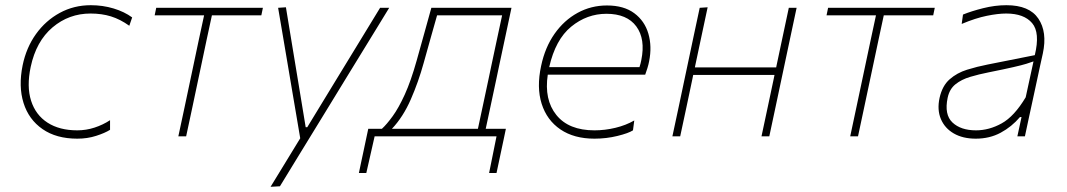

<svg xmlns="http://www.w3.org/2000/svg" viewBox="-20 -524 4102 738"><path d="M277 9Q196.5 9 143.5 -27.8Q90.5 -64.5 70.5 -128.2Q50.5 -192 67 -273Q81 -341 118.2 -393Q155.5 -445 209.8 -474.5Q264 -504 329 -504Q375 -504 416.5 -491.5Q458 -479 488 -457L477 -425Q442 -450 406.5 -461Q371 -472 328 -472Q245 -472 182 -418.8Q119 -365.5 98 -267Q82 -191.5 99.5 -136.8Q117 -82 162.8 -52.5Q208.5 -23 277 -23Q311 -23 343.2 -33.5Q375.5 -44 403 -62V-25Q383 -12.5 349.5 -1.8Q316 9 277 9Z M665.5 0Q677.5 -56.5 688.8 -108.8Q700 -161 712.5 -221L723 -270.5Q734.5 -325.5 744.2 -371Q754 -416.5 764.5 -465H574.5L580.5 -494H990.5L984.5 -465H794.5Q784 -416.5 774.2 -371Q764.5 -325.5 753 -270.5L742.5 -221Q730 -161 718.8 -108.8Q707.5 -56.5 695.5 0Z M1020 194Q1048 148 1077 100.8Q1106 53.5 1134 7.5Q1126 -40.5 1117.5 -90Q1109 -139.5 1101 -187L1086 -276Q1077 -329.5 1067.5 -385.2Q1058 -441 1049 -494L1079 -496Q1091 -423.5 1102.2 -355Q1113.5 -286.5 1125.5 -214L1155 -35H1161L1271 -215.5Q1314.5 -287 1356.5 -355.5Q1398.5 -424 1441 -494H1476Q1451.5 -454 1428.8 -416.8Q1406 -379.5 1378.5 -334.8Q1351 -290 1313 -228L1228 -89Q1169.5 6.5 1129.2 72.2Q1089 138 1056 192Z M1359.5 141Q1364 120 1368.2 99.5Q1372.5 79 1377.5 56Q1382 34.5 1386.5 13.5Q1391 -7.5 1395.5 -29H1448Q1466.5 -46 1489.2 -77.2Q1512 -108.5 1535.8 -160.5Q1559.5 -212.5 1581.5 -291Q1600.5 -358 1613 -403.8Q1625.5 -449.5 1638 -494H1946Q1934 -438 1922.8 -385Q1911.5 -332 1898.5 -271L1888 -221Q1876.5 -167.5 1867 -122.5Q1857.5 -77.5 1847 -29H1924.5Q1920 -7.5 1915.5 14Q1911 35.5 1906 58.5Q1901.5 80 1897.2 100Q1893 120 1888.5 141H1860L1888.5 0H1420L1388 141ZM1608.5 -282Q1588.5 -209.5 1559 -142Q1529.5 -74.5 1486.5 -29H1817Q1827.5 -77.5 1837 -122.5Q1846.5 -167.5 1858 -221L1868.5 -271Q1880 -325.5 1889.8 -371Q1899.5 -416.5 1910 -465H1660Q1648 -423.5 1636.5 -382Q1625 -340.5 1608.5 -282Z M2265 9Q2186.5 9 2134.2 -26.5Q2082 -62 2062 -125Q2042 -188 2060 -271Q2075 -342 2111.5 -394Q2148 -446 2200 -474.5Q2252 -503 2313 -503Q2378 -503 2418 -473.2Q2458 -443.5 2472.2 -394.5Q2486.5 -345.5 2475 -288Q2473 -277 2468.5 -262.2Q2464 -247.5 2460 -237H2085.5Q2071 -141 2118.5 -82Q2166 -23 2265 -23Q2305.5 -23 2345.8 -32.8Q2386 -42.5 2418 -61L2413 -23Q2396 -12 2353.5 -1.5Q2311 9 2265 9ZM2311 -471Q2236 -471 2175.5 -421.5Q2115 -372 2091 -266H2438Q2442.5 -279.5 2445 -293Q2461.5 -374 2425.8 -422.5Q2390 -471 2311 -471Z M2564.5 0Q2576.5 -56.5 2587.8 -108.8Q2599 -161 2611.5 -221L2622 -270.5Q2635 -332 2646.2 -385Q2657.5 -438 2669.5 -494L2700 -496Q2688 -439.5 2676.5 -385.8Q2665 -332 2652 -270.5L2651 -265H2963.5L2964.5 -270.5Q2977.5 -332 2988.8 -385Q3000 -438 3012 -494H3042Q3030 -438 3018.8 -385Q3007.5 -332 2994.5 -270.5L2984 -221Q2971.5 -161 2960.2 -108.8Q2949 -56.5 2937 0H2907Q2919 -56.5 2930.2 -108.8Q2941.5 -161 2954 -221L2957 -236H2644.5L2641.5 -221Q2629 -161 2617.8 -108.8Q2606.5 -56.5 2594.5 0Z M3248 0Q3260 -56.5 3271.2 -108.8Q3282.5 -161 3295 -221L3305.5 -270.5Q3317 -325.5 3326.8 -371Q3336.5 -416.5 3347 -465H3157L3163 -494H3573L3567 -465H3377Q3366.5 -416.5 3356.8 -371Q3347 -325.5 3335.5 -270.5L3325 -221Q3312.5 -161 3301.2 -108.8Q3290 -56.5 3278 0Z M3730.5 9Q3681 9 3646.2 -11Q3611.5 -31 3596.5 -66.5Q3581.5 -102 3591.5 -148Q3602 -194.5 3630.2 -219.2Q3658.5 -244 3697 -256Q3735.5 -268 3776.5 -276L3957.5 -312Q3978.5 -398.5 3947.2 -435.2Q3916 -472 3847.5 -472Q3816 -472 3773 -463.2Q3730 -454.5 3676.5 -432L3681.5 -468Q3713 -481 3758.8 -492.5Q3804.5 -504 3848.5 -504Q3936.5 -504 3971.2 -452.5Q4006 -401 3988.5 -319Q3984 -298 3978 -271.5Q3972 -245 3965 -211L3949 -137Q3942.5 -107 3935.2 -73.5Q3928 -40 3919.5 0H3890.5L3906.5 -74H3900.5Q3868.5 -36.5 3826.2 -13.8Q3784 9 3730.5 9ZM3731.5 -23Q3782 -23 3830.2 -49.8Q3878.5 -76.5 3922.5 -150L3952.5 -288Q3942 -284 3925 -278.8Q3908 -273.5 3874.2 -265.8Q3840.5 -258 3780.5 -246Q3742.5 -238.5 3709 -228.5Q3675.5 -218.5 3652.5 -200Q3629.5 -181.5 3622.5 -148Q3609 -83.5 3641 -53.2Q3673 -23 3731.5 -23Z"/></svg>

Font: Commissioner Thin
Style: Italic
Weight: 100
Italic angle: -12°
Designer: Kostas Bartsokas
Foundry: Kostas Bartsokas
Version: Version 1.000; ttfautohint (v1.8.3)